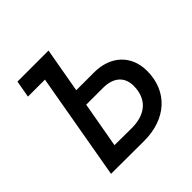

<svg xmlns="http://www.w3.org/2000/svg" viewBox="-179 -861 1023 1023"><g transform="rotate(-45 333.0 -349.5)"><path d="M74 -604H202L96 0L342 1C511 2 620 -98 620 -252C620 -368 540 -446 414 -446H280L325 -700H91ZM217 -95 263 -354H389C469 -354 513 -314 513 -246C513 -150 453 -93 344 -94Z"/></g></svg>

Font: Fixel Display 20240404 Medium
Style: Italic
Weight: 500
Italic angle: -10°
Designer: AlfaBravo + MacPaw
Foundry: Kyrylo Tkachov, Marchela Mozhyna, Serhii Makarenko, Maria Weinstein, Zakhar Kryvoshyya
Version: Version 1.211;Glyphs 3.2 (3225)